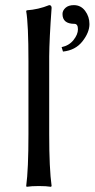

<svg xmlns="http://www.w3.org/2000/svg" viewBox="-20 -718 365 741"><path d="M265.1 -698.2Q292 -698.2 308.6 -676Q325.2 -653.8 325.2 -625Q325.2 -592.8 298.1 -558.3Q271 -523.9 223.1 -519L217.8 -536.1Q246.6 -542 263.7 -563.5Q280.8 -585 280.8 -605Q280.8 -626 267.1 -626Q221.2 -626 221.2 -664.1Q221.2 -677.2 232.7 -687.7Q244.1 -698.2 265.1 -698.2ZM89.8 -200.2V-481.9Q89.8 -625 81.1 -674.8L83 -678.2Q127.9 -681.2 169.9 -698.2Q178.7 -698.2 179.2 -688Q170.4 -566.9 169.9 -500V-200.2Q169.9 -66.4 179.2 0L176.8 2.9Q158.7 0 129.9 0Q101.1 0 83 2.9L81.1 0Q89.8 -64 89.8 -200.2Z"/></svg>

Font: Biolilbert
Style: Regular
Weight: 400
Designer: Philipp H. Poll
Foundry: Philipp H. Poll
Version: Version 1.1.0